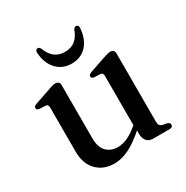

<svg xmlns="http://www.w3.org/2000/svg" viewBox="-156 -794 906 935"><g transform="rotate(-30 297.0 -326.0)"><path d="M399 -53V-89L396.5 -92V-381Q396.5 -391 393 -395.8Q389.5 -400.5 381.5 -401L347 -402.5Q339.5 -403.5 336.2 -406.8Q333 -410 333 -415Q333 -421 336.8 -424.8Q340.5 -428.5 350.5 -432L438 -462Q452 -467 461 -469.2Q470 -471.5 477 -471.5Q488.5 -471.5 494.2 -465.2Q500 -459 500 -448V-63.5Q500 -51 504.8 -44.5Q509.5 -38 519 -35.5L542.5 -31Q551 -28.5 554.8 -24.8Q558.5 -21 558.5 -15Q558.5 -8 553.5 -4Q548.5 0 538 0H446Q425 0 412 -14Q399 -28 399 -53ZM88.5 -134V-381Q88.5 -391 85 -395.8Q81.5 -400.5 73.5 -401L39 -402.5Q31 -403.5 27.8 -406.8Q24.5 -410 24.5 -415Q24.5 -421 28.2 -424.8Q32 -428.5 42 -432L130 -462Q144.5 -467.5 153.2 -469.5Q162 -471.5 168 -471.5Q180 -471.5 185.8 -465.2Q191.5 -459 191.5 -448V-149.5Q191.5 -99 215.8 -74.5Q240 -50 280 -50Q305 -50 333 -62.5Q361 -75 393 -102.5L414 -120.5L431.5 -102.5L410.5 -84Q352 -31.5 308.2 -10.2Q264.5 11 225 11Q163.5 11 126 -27.8Q88.5 -66.5 88.5 -134ZM287.5 -580.5Q321 -580.5 343.5 -597.5Q366 -614.5 380 -651.5Q386.5 -663 395 -663Q401.5 -663 405.5 -658Q409.5 -653 408.5 -644Q404 -583.5 371.5 -549Q339 -514.5 287.5 -514.5Q236.5 -514.5 203.8 -549Q171 -583.5 166.5 -644Q166 -653 169.8 -658Q173.5 -663 180 -663Q188.5 -663 194.5 -651.5Q209 -614 232 -597.2Q255 -580.5 287.5 -580.5Z"/></g></svg>

Font: Fraunces 36pt
Style: Regular
Weight: 400
Version: Version 1.000;[b76b70a41]